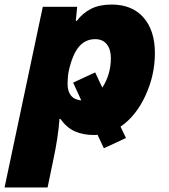

<svg xmlns="http://www.w3.org/2000/svg" viewBox="-60 -583 741 843"><path d="M353 9.8Q304.7 9.8 268.6 -6.3Q232.4 -22.5 205.1 -61H201.2Q195.3 20 173.8 120.1L148.9 240.2H-40L127.9 -553.2H278.8L272.9 -491.2H276.9Q303.7 -526.4 340.6 -544.7Q377.4 -563 430.2 -563Q520 -563 570.1 -506.1Q620.1 -449.2 620.1 -349.1Q620.1 -253.4 578.6 -163.3Q537.1 -73.2 469.2 -26.9L493.2 22.9L396 67.9L368.2 8.8ZM357.9 -265.1 389.2 -198.2Q426.8 -256.3 426.8 -328.1Q426.8 -366.2 408.9 -388.7Q391.1 -411.1 357.9 -411.1Q315.4 -411.1 287.1 -378.4Q258.8 -345.7 242.2 -272.9Q236.8 -249 236.8 -211.9Q236.8 -182.6 251.5 -163.8Q266.1 -145 296.9 -142.1L261.2 -220.2Z"/></svg>

Font: Open Sans Extrabold
Style: Italic
Weight: 800
Italic angle: -12°
Foundry: Ascender Corporation
Version: Version 1.10